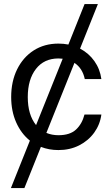

<svg xmlns="http://www.w3.org/2000/svg" viewBox="-20 -748 564 972"><path d="M475.6 -727.5 385.3 -502Q429.7 -478.5 458 -438.5Q486.3 -398.4 493.2 -347.7H409.2Q397.9 -402.3 356.9 -429.7L214.8 -75.2Q242.7 -63.5 275.9 -63.5Q334 -63.5 364.7 -92Q395.5 -120.6 407.7 -168H493.2Q486.3 -117.2 456.8 -76.4Q427.2 -35.6 380.6 -12Q334 11.7 275.9 11.7Q228 11.7 187 -4.4L103.5 204.1H35.2L131.3 -36.1Q86.9 -71.8 61.8 -128.7Q36.6 -185.5 36.6 -256.8Q36.6 -335.9 66.7 -397Q96.7 -458 150.6 -492.7Q204.6 -527.3 275.9 -527.3Q301.8 -527.3 326.2 -522.5L408.2 -727.5ZM297.4 -450.7Q287.1 -452.1 275.9 -452.1Q203.1 -452.1 161.9 -398.9Q120.6 -345.7 120.6 -256.8Q120.6 -167 162.6 -114.7Z"/></svg>

Font: Inter Display
Style: Regular
Weight: 400
Designer: Rasmus Andersson
Foundry: rsms
Version: Version 4.000;git-37864ae